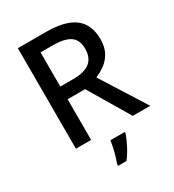

<svg xmlns="http://www.w3.org/2000/svg" viewBox="-219 -837 1070 1181"><g transform="rotate(-30 316.5 -246.5)"><path d="M295 -714Q432 -714 497.5 -663Q563 -612 563 -508Q563 -453 542.5 -415.5Q522 -378 490 -354.5Q458 -331 423 -317L623 0H499L327 -289H203V0H95V-714ZM288 -622H203V-379H293Q376 -379 414 -410.5Q452 -442 452 -504Q452 -568 412 -595Q372 -622 288 -622ZM407 70Q398 99 375.5 143Q353 187 327 221H267V209Q274 191 282 164.5Q290 138 296 110Q302 82 305 61H407Z"/></g></svg>

Font: Noto Sans Telugu Medium
Style: Regular
Weight: 500
Designer: Jelle Bosma - Monotype Design Team
Foundry: Monotype Imaging Inc.
Version: Version 2.005; ttfautohint (v1.8.4.7-5d5b)